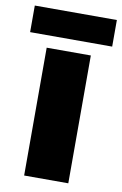

<svg xmlns="http://www.w3.org/2000/svg" viewBox="-97 -770 521 818"><g transform="rotate(10 163.5 -360.5)"><path d="M258 0H67V-553H258ZM341 -721V-606H-14V-721Z"/></g></svg>

Font: Noto Sans Armenian Black
Style: Regular
Weight: 900
Version: Version 2.007